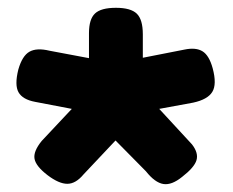

<svg xmlns="http://www.w3.org/2000/svg" viewBox="-20 -705 597 492"><path d="M277 -685Q315 -685 330.5 -670Q346 -655 346 -617V-557L453 -578Q482 -584 499 -573.5Q516 -563 525 -530Q536 -489 524 -469.5Q512 -450 475 -442L388 -426L472 -335Q489 -313 483.5 -294.5Q478 -276 447 -252Q420 -230 398.5 -233.5Q377 -237 354 -266L276 -345L194 -258Q174 -234 152.5 -234Q131 -234 102 -256Q72 -279 68.5 -298Q65 -317 87 -344L164 -426L70 -444Q38 -450 27.5 -468.5Q17 -487 27 -527Q37 -562 55.5 -572.5Q74 -583 107 -575L208 -556V-620Q208 -656 223.5 -670.5Q239 -685 277 -685Z"/></svg>

Font: Fredoka SemiExpanded SemiBold
Style: Regular
Weight: 600
Width: 6
Designer: Ben Nathan
Foundry: Milena B. Brandão, Ben Nathan
Version: Version 2.001